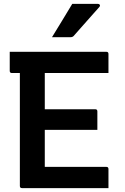

<svg xmlns="http://www.w3.org/2000/svg" viewBox="-20 -966 640 986"><path d="M93 0Q82 0 82 -11V-591H41Q30 -591 30 -602V-700H526Q537 -700 537 -689V-591H210V-405H469Q480 -405 480 -394V-299H210V-109H526Q537 -109 537 -98V0ZM351 -946H484Q490 -946 492.5 -941Q495 -936 491 -931Q472 -910 458 -894Q444 -878 430.5 -863Q417 -848 400 -828.5Q383 -809 358 -781Q352 -775 342 -775H247Q275 -820 299 -860Q323 -900 351 -946Z"/></svg>

Font: Recursive Mn Lnr St SmB
Style: Regular
Weight: 600
Monospace: yes
Version: Version 1.079;hotconv 1.0.112;makeotfexe 2.5.65598; ttfautoh